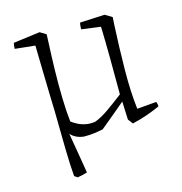

<svg xmlns="http://www.w3.org/2000/svg" viewBox="-95 -542 751 793"><g transform="rotate(-15 280.5 -145.0)"><path d="M141 165 128 156Q124 111 122.5 39.5Q121 -32 120 -122Q119 -143 118 -188Q117 -233 115.5 -290.5Q114 -348 113 -406L27 -415Q27 -429 30 -440L144 -455L170 -439L169 -411Q166 -352 164.5 -288.5Q163 -225 164.5 -167Q166 -109 171 -66Q218 -30 270 -38Q297 -48 328 -69.5Q359 -91 398 -121Q398 -197 397.5 -271.5Q397 -346 395 -411L313 -422Q313 -428 313.5 -435.5Q314 -443 316 -450L422 -455L452 -437L450 -405Q445 -306 444 -212.5Q443 -119 452 -45L535 -52Q539 -42 539 -32Q513 -20 483 -9.5Q453 1 419 9L403 -12L400 -84V-90Q370 -65 344 -43Q318 -21 292 0Q273 4 254.5 6.5Q236 9 210 9Q191 7 176.5 -0.5Q162 -8 154 -18Q165 47 171.5 85.5Q178 124 183 155Q166 161 141 165Z"/></g></svg>

Font: Labrada Light
Style: Regular
Weight: 300
Designer: Mercedes Jáuregui
Foundry: Omnibus-Type Team
Version: Version 1.000; ttfautohint (v1.8.4.7-5d5b)